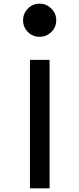

<svg xmlns="http://www.w3.org/2000/svg" viewBox="-20 -735 434 1050"><path d="M106.2 -623.8Q106.2 -661.2 132.5 -688.1Q158.8 -715 196.2 -715Q233.8 -715 260.6 -688.1Q287.5 -661.2 287.5 -623.8Q287.5 -586.2 260.6 -560Q233.8 -533.8 196.2 -533.8Q158.8 -533.8 132.5 -560Q106.2 -586.2 106.2 -623.8ZM251.2 -407.5V295H143.8V-407.5Z"/></svg>

Font: Abordage
Style: Regular
Weight: 400
Designer: Ange Degheest & Eugénie Bidaut
Foundry: Velvetyne Type Foundry
Version: Version 1.000;FEAKit 1.0